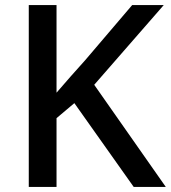

<svg xmlns="http://www.w3.org/2000/svg" viewBox="-20 -734 671 754"><path d="M631 0 350 -401 623 -714H499L314 -497C276 -455 238 -412 202 -370V-714H93V0H202V-270L272 -329L505 0Z"/></svg>

Font: Noto Sans Lao UI Med
Style: Regular
Weight: 500
Designer: Monotype Design Team
Foundry: Monotype Imaging Inc.
Version: Version 2.000